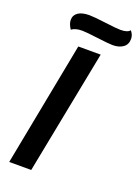

<svg xmlns="http://www.w3.org/2000/svg" viewBox="-155 -892 695 959"><g transform="rotate(20 192.0 -413.0)"><path d="M149 -660H268L139 0H22ZM384 -785Q384 -756 363 -740.5Q342 -725 307 -725Q288 -725 224 -733Q162 -741 141 -741Q104 -741 85 -726Q68 -751 68 -772Q68 -798 89 -812Q110 -826 148 -826Q171 -826 235 -818Q297 -810 318 -810Q356 -810 368 -826Q384 -807 384 -785Z"/></g></svg>

Font: Sansita
Style: Italic
Weight: 400
Italic angle: -11°
Designer: Pablo Cosgaya
Foundry: Omnibus-Type
Version: Version 1.006